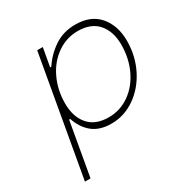

<svg xmlns="http://www.w3.org/2000/svg" viewBox="-171 -677 969 1010"><g transform="rotate(-30 314.0 -171.5)"><path d="M154 -125H147L90 199H56L184 -525H218L198 -413H205Q242 -469 297 -505.5Q352 -542 424 -542Q518 -542 568 -483.5Q618 -425 618 -332Q618 -241 579 -163.5Q540 -86 474 -40.5Q408 5 331 5Q259 5 216 -30.5Q173 -66 154 -125ZM582 -330Q582 -410 540.5 -458Q499 -506 418 -506Q350 -506 293 -466.5Q236 -427 203.5 -358.5Q171 -290 171 -208Q171 -128 212.5 -79.5Q254 -31 335 -31Q404 -31 460.5 -70.5Q517 -110 549.5 -178.5Q582 -247 582 -330Z"/></g></svg>

Font: Be Vietnam Thin
Style: Italic
Weight: 250
Italic angle: -9°
Designer: Gabriel Lam
Foundry: TypeRant
Version: Version 3.000